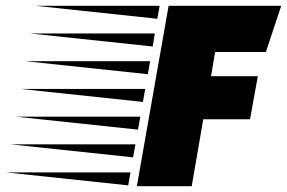

<svg xmlns="http://www.w3.org/2000/svg" viewBox="-270 -645 994 665"><path d="M596 -232H434L394 0H204L314 -625H704L651 -465H475L461 -381H623ZM174 -3 -250 -48H182ZM208 -196 -216 -241H216ZM225 -292 -199 -337H233ZM242 -388 -182 -433H250ZM259 -484 -165 -529H266ZM191 -100 -233 -145H199ZM275 -580 -148 -625H283Z"/></svg>

Font: Faster One
Style: Regular
Weight: 400
Designer: Eduardo Rodriguez Tunni
Foundry: Eduardo Rodriguez Tunni
Version: Version 1.002